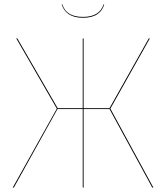

<svg xmlns="http://www.w3.org/2000/svg" viewBox="-20 -855 757 875"><path d="M483 -360 679 0H674L479 -358H361V0H357V-358H242L43 0H38L239 -360L54 -680H59L243 -362H357V-680H361V-362H479L658 -680H663ZM261 -835H264Q282 -778 358 -778Q434 -778 452 -835H455Q447 -806 423 -790Q399 -774 358 -774Q318 -774 294 -790Q270 -806 261 -835Z"/></svg>

Font: FiraGO Four
Style: Regular
Weight: 100
Designer: bBox Type
Foundry: bBox Type GmbH
Version: Version 1.001